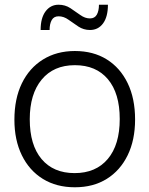

<svg xmlns="http://www.w3.org/2000/svg" viewBox="-20 -783 633 813"><path d="M297 10Q219 10 161.5 -25.5Q104 -61 72.5 -125.5Q41 -190 41 -276Q41 -365 72.5 -430Q104 -495 162 -531Q220 -567 297 -567Q375 -567 432 -531.5Q489 -496 520.5 -431Q552 -366 552 -277Q552 -190 520.5 -125.5Q489 -61 432 -25.5Q375 10 297 10ZM296 -50Q386 -50 436.5 -110Q487 -170 487 -279Q487 -388 437 -447.5Q387 -507 297 -507Q207 -507 156.5 -446Q106 -385 106 -278Q106 -169 156 -109.5Q206 -50 296 -50ZM152 -656Q152 -707 173 -735Q194 -763 228 -763Q256 -763 278 -748.5Q300 -734 320 -719.5Q340 -705 361 -705Q381 -705 390 -721Q399 -737 399 -763H437Q437 -712 416.5 -684Q396 -656 361 -656Q334 -656 312 -670.5Q290 -685 270 -699.5Q250 -714 228 -714Q208 -714 199 -698Q190 -682 190 -656Z"/></svg>

Font: BDO Grotesk Light
Style: Regular
Weight: 300
Designer: Deni Anggara
Foundry: Lokal Container
Version: Version 2.000